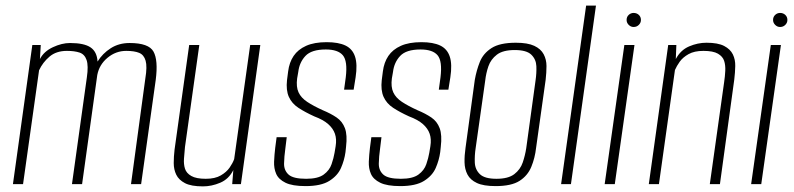

<svg xmlns="http://www.w3.org/2000/svg" viewBox="-20 -655 2823 683"><path d="M26 0 95 -495H125L122 -445Q136 -472 168 -487Q200 -502 229 -502Q279 -502 302 -486.5Q325 -471 327 -436Q345 -465 374 -483.5Q403 -502 441 -502Q509 -502 526 -471.5Q543 -441 534 -371L482 0H446L497 -376Q504 -418 498 -439Q492 -460 475 -467Q458 -474 429 -474Q392 -474 362.5 -449.5Q333 -425 326 -388L272 0H236L289 -380Q295 -421 288 -441.5Q281 -462 263 -468Q245 -474 218 -474Q180 -474 156 -453.5Q132 -433 119 -405L62 0Z M702 8Q660 8 638 -3.5Q616 -15 607 -33.5Q598 -52 598 -75Q598 -98 601 -123L653 -495H689L638 -132Q636 -111 634.5 -91Q633 -71 638 -55Q643 -39 660.5 -29Q678 -19 712 -19Q745 -19 765.5 -31Q786 -43 797 -59Q808 -75 813 -89L870 -495H906L837 0H806L810 -50Q794 -18 763.5 -5Q733 8 702 8Z M1067 7Q1020 7 995.5 -5Q971 -17 962.5 -36.5Q954 -56 955 -80Q956 -104 959 -129L964 -167H1000L995 -126Q991 -98 990.5 -73.5Q990 -49 1006.5 -34Q1023 -19 1069 -19Q1111 -19 1131.5 -34Q1152 -49 1159.5 -71Q1167 -93 1170 -111L1174 -135Q1178 -160 1171.5 -179Q1165 -198 1147.5 -213.5Q1130 -229 1098 -241Q1065 -256 1041.5 -271.5Q1018 -287 1007.5 -310.5Q997 -334 1001 -370L1005 -401Q1009 -433 1024.5 -456Q1040 -479 1069 -492Q1098 -505 1142 -505Q1184 -505 1209 -493Q1234 -481 1243 -453.5Q1252 -426 1245 -380L1238 -336H1204L1210 -380Q1217 -438 1199.5 -458.5Q1182 -479 1139 -479Q1088 -479 1066.5 -456Q1045 -433 1041 -399L1037 -376Q1033 -346 1042 -326.5Q1051 -307 1073 -292.5Q1095 -278 1128 -263Q1157 -251 1177.5 -237Q1198 -223 1207 -199Q1216 -175 1211 -133L1209 -114Q1205 -85 1193 -57.5Q1181 -30 1151.5 -11.5Q1122 7 1067 7Z M1404 7Q1357 7 1332.5 -5Q1308 -17 1299.5 -36.5Q1291 -56 1292 -80Q1293 -104 1296 -129L1301 -167H1337L1332 -126Q1328 -98 1327.5 -73.5Q1327 -49 1343.5 -34Q1360 -19 1406 -19Q1448 -19 1468.5 -34Q1489 -49 1496.5 -71Q1504 -93 1507 -111L1511 -135Q1515 -160 1508.5 -179Q1502 -198 1484.5 -213.5Q1467 -229 1435 -241Q1402 -256 1378.5 -271.5Q1355 -287 1344.5 -310.5Q1334 -334 1338 -370L1342 -401Q1346 -433 1361.5 -456Q1377 -479 1406 -492Q1435 -505 1479 -505Q1521 -505 1546 -493Q1571 -481 1580 -453.5Q1589 -426 1582 -380L1575 -336H1541L1547 -380Q1554 -438 1536.5 -458.5Q1519 -479 1476 -479Q1425 -479 1403.5 -456Q1382 -433 1378 -399L1374 -376Q1370 -346 1379 -326.5Q1388 -307 1410 -292.5Q1432 -278 1465 -263Q1494 -251 1514.5 -237Q1535 -223 1544 -199Q1553 -175 1548 -133L1546 -114Q1542 -85 1530 -57.5Q1518 -30 1488.5 -11.5Q1459 7 1404 7Z M1743 7Q1700 7 1676.5 -4Q1653 -15 1643 -34Q1633 -53 1632.5 -77.5Q1632 -102 1636 -129L1669 -371Q1675 -405 1687 -435Q1699 -465 1728.5 -484Q1758 -503 1815 -503Q1857 -503 1880.5 -492Q1904 -481 1914 -462Q1924 -443 1924 -420Q1924 -397 1921 -371L1887 -129Q1883 -93 1870 -61.5Q1857 -30 1828 -11.5Q1799 7 1743 7ZM1746 -19Q1788 -19 1809.5 -35.5Q1831 -52 1839.5 -77Q1848 -102 1852 -128L1885 -368Q1889 -395 1888 -419.5Q1887 -444 1870 -460.5Q1853 -477 1811 -477Q1769 -477 1747.5 -460.5Q1726 -444 1717.5 -419.5Q1709 -395 1706 -368L1672 -128Q1668 -102 1669 -77Q1670 -52 1687 -35.5Q1704 -19 1746 -19Z M1976 0 2065 -635H2100L2011 0Z M2131 0 2201 -495H2237L2167 0ZM2234 -559Q2224 -559 2216.5 -566.5Q2209 -574 2209 -584Q2209 -595 2216.5 -602Q2224 -609 2234 -609Q2245 -609 2252.5 -602Q2260 -595 2260 -584Q2260 -574 2252.5 -566.5Q2245 -559 2234 -559Z M2288 0 2357 -495H2386L2384 -445Q2401 -477 2431.5 -490Q2462 -503 2493 -503Q2534 -503 2556 -491.5Q2578 -480 2587 -461.5Q2596 -443 2595.5 -420Q2595 -397 2592 -372L2541 0H2505L2556 -363Q2559 -383 2560 -403Q2561 -423 2556 -438.5Q2551 -454 2534 -464Q2517 -474 2482 -474Q2450 -474 2429.5 -462.5Q2409 -451 2398 -435.5Q2387 -420 2381 -406L2324 0Z M2652 0 2722 -495H2758L2688 0ZM2755 -559Q2745 -559 2737.5 -566.5Q2730 -574 2730 -584Q2730 -595 2737.5 -602Q2745 -609 2755 -609Q2766 -609 2773.5 -602Q2781 -595 2781 -584Q2781 -574 2773.5 -566.5Q2766 -559 2755 -559Z"/></svg>

Font: Alumni Sans ExtraLight
Style: Italic
Weight: 250
Italic angle: -8°
Version: Version 1.016